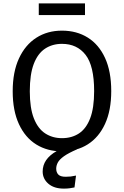

<svg xmlns="http://www.w3.org/2000/svg" viewBox="-20 -882 732 1134"><path d="M346 -701Q433 -701 498.5 -660Q564 -619 600.5 -539.5Q637 -460 637 -344Q637 -230 600.5 -150.5Q564 -71 498.5 -29.5Q433 12 346 12Q260 12 194.5 -28.5Q129 -69 92 -148.5Q55 -228 55 -343Q55 -457 92 -537Q129 -617 194.5 -659Q260 -701 346 -701ZM346 -623Q289 -623 246 -594.5Q203 -566 179.5 -504.5Q156 -443 156 -343Q156 -244 180 -183Q204 -122 247 -94Q290 -66 346 -66Q404 -66 446.5 -94Q489 -122 512.5 -183Q536 -244 536 -344Q536 -493 485.5 -558Q435 -623 346 -623ZM421 -33 435 0Q384 22 357.5 41Q331 60 321.5 78Q312 96 312 114Q312 136 324.5 149Q337 162 368 162Q384 162 397.5 160.5Q411 159 429 155L420 225Q405 228 391 230Q377 232 357 232Q299 232 265.5 203Q232 174 232 131Q232 94 252.5 64Q273 34 315 10Q357 -14 421 -33ZM482 -862V-793H209V-862Z"/></svg>

Font: Fira Sans Variable
Style: Regular
Weight: 400
Designer: Carrois Corporate & Edenspiekermann AG
Foundry: Carrois Corporate GbR & Edenspiekermann AG
Version: Version 4.202